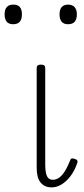

<svg xmlns="http://www.w3.org/2000/svg" viewBox="-46 -795 366 832"><path d="M178 17Q162 17 150 11.5Q138 6 129.5 -4.5Q121 -15 117 -31Q113 -47 113 -68V-500Q113 -508 117.5 -511.5Q122 -515 131 -515Q141 -515 145.5 -511.5Q150 -508 150 -500V-81Q150 -63 152.5 -48.5Q155 -34 162 -25Q169 -16 183 -16Q197 -16 209.5 -24.5Q222 -33 234 -51.5Q246 -70 258 -100Q260 -108 266 -108.5Q272 -109 279 -106Q287 -104 289 -99Q291 -94 289 -89Q277 -54 258.5 -30.5Q240 -7 219.5 5Q199 17 178 17ZM11 -690Q-8 -690 -17 -701Q-26 -712 -26 -733Q-26 -754 -16.5 -764.5Q-7 -775 11 -775Q31 -775 40 -764.5Q49 -754 49 -733Q49 -711 39.5 -700.5Q30 -690 11 -690ZM249 -690Q230 -690 221 -701Q212 -712 212 -733Q212 -754 221.5 -764.5Q231 -775 249 -775Q267 -775 277 -764.5Q287 -754 287 -733Q287 -711 277.5 -700.5Q268 -690 249 -690Z"/></svg>

Font: Playwrite FR Moderne Thin
Style: Regular
Weight: 250
Version: Version 1.002